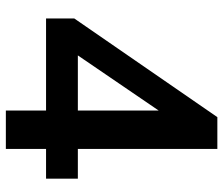

<svg xmlns="http://www.w3.org/2000/svg" viewBox="-72 -672 745 640"><g transform="rotate(90 300.0 -352.5)"><path d="M349 0V-134H42V-228L371 -705H477V-240H576V-134H477V0ZM349 -240V-552H378L142 -206V-240Z"/></g></svg>

Font: Nunito Sans 12pt ExtraLight
Style: Bold
Weight: 700
Version: Version 3.101;gftools[0.9.27]